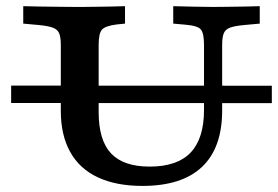

<svg xmlns="http://www.w3.org/2000/svg" viewBox="-20 -591 901 622"><path d="M16.1 -257.3V-313.7L860.6 -313.3V-256.9ZM177 -369.4V-445.2Q177 -469.8 171.8 -482.8Q166.6 -495.7 150.8 -501.5Q135 -507.3 103.7 -510.1L55.3 -514.5V-571Q77.7 -570.2 109.6 -569.8Q141.5 -569.4 173.6 -569Q205.7 -568.5 229.9 -568.5H237.9H243.2Q262.2 -568.5 287.6 -569Q313 -569.4 339.1 -569.8Q365.1 -570.2 385 -571V-514.5L357.4 -511.7Q320.4 -506.9 310 -494.6Q299.6 -482.3 299.6 -445.2V-369.4ZM441.6 11.3Q356 11.3 296.8 -16.6Q237.5 -44.4 207.3 -98.9Q177 -153.3 177 -231.9V-369.4H299.6V-227.5Q299.6 -136.9 339.7 -94.1Q379.7 -51.3 464.8 -51.3Q554.3 -51.3 597.6 -96.8Q640.9 -142.4 640.9 -234.8V-369.4H699.7V-233.1Q699.7 -112.2 634.6 -50.5Q569.4 11.3 441.6 11.3ZM640.9 -369.4V-445.2Q640.9 -482.7 630.9 -495.2Q620.8 -507.7 581.6 -510.9L541.2 -514.5V-571Q570.5 -570.2 607.7 -569.4Q644.9 -568.5 669.9 -568.5Q691.1 -568.5 719 -569Q747 -569.4 774.5 -569.8Q802 -570.2 821.5 -571V-514.5L773 -510.1Q741.4 -507.3 725.8 -501.7Q710.2 -496 705 -483.3Q699.7 -470.6 699.7 -445.2V-369.4Z"/></svg>

Font: Playfair 5pt SemiExpanded Light
Style: Regular
Weight: 300
Width: 6
Designer: Claus Eggers Sørensen
Foundry: Claus Eggers Sørensen
Version: Version 2.203